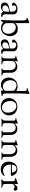

<svg xmlns="http://www.w3.org/2000/svg" viewBox="2169 -2967 817 5195"><g transform="rotate(90 2577.5 -369.5)"><path d="M48 -85C48 -58 55 -33 73 -15C96 9 123 15 166 15C238 15 294 -47 298 -47C303 -47 320 8 378 8C420 8 441 2 441 -13C441 -49 365 11 365 -122C365 -197 370 -178 370 -308C370 -346 370 -434 220 -434C134 -434 52 -375 52 -324C52 -290 102 -285 114 -285C125 -285 132 -288 132 -305C132 -314 128 -326 128 -341C128 -366 137 -401 200 -401C228 -401 297 -380 297 -293C297 -277 295 -261 295 -241C295 -228 289 -227 278 -225C153 -203 48 -193 48 -85ZM126 -100C126 -183 214 -195 278 -206C281 -206 285 -208 288 -208C292 -208 295 -205 295 -199V-127C295 -94 295 -25 203 -25C153 -25 126 -55 126 -100Z M463 -691C463 -682 471 -680 479 -680H489C526 -680 534 -632 534 -589V-342C534 -229 525 -154 525 -78C525 -72 521 -20 521 4C521 13 523 17 533 17C558 17 571 -47 582 -47C589 -47 636 11 729 11C785 11 831 -5 868 -33C930 -80 959 -182 959 -235C959 -336 897 -442 771 -442C629 -442 629 -375 613 -375C608 -375 606 -385 606 -411C606 -743 607 -702 607 -738C607 -749 598 -756 592 -756C582 -756 549 -738 528 -729C509 -721 463 -712 463 -691ZM606 -132V-313C606 -325 609 -336 638 -360C659 -378 689 -388 718 -388C832 -388 894 -282 894 -185C894 -102 849 -25 752 -25C650 -25 606 -109 606 -132Z M1046 -85C1046 -58 1053 -33 1071 -15C1094 9 1121 15 1164 15C1236 15 1292 -47 1296 -47C1301 -47 1318 8 1376 8C1418 8 1439 2 1439 -13C1439 -49 1363 11 1363 -122C1363 -197 1368 -178 1368 -308C1368 -346 1368 -434 1218 -434C1132 -434 1050 -375 1050 -324C1050 -290 1100 -285 1112 -285C1123 -285 1130 -288 1130 -305C1130 -314 1126 -326 1126 -341C1126 -366 1135 -401 1198 -401C1226 -401 1295 -380 1295 -293C1295 -277 1293 -261 1293 -241C1293 -228 1287 -227 1276 -225C1151 -203 1046 -193 1046 -85ZM1124 -100C1124 -183 1212 -195 1276 -206C1279 -206 1283 -208 1286 -208C1290 -208 1293 -205 1293 -199V-127C1293 -94 1293 -25 1201 -25C1151 -25 1124 -55 1124 -100Z M1490 -390C1490 -383 1495 -379 1509 -379H1519C1542 -379 1562 -372 1562 -325V-181C1562 -152 1562 -162 1560 -106C1556 13 1507 -41 1507 -10C1507 -4 1510 0 1522 0C1531 0 1591 -4 1634 -4C1680 -4 1670 0 1707 0C1716 0 1726 -2 1726 -13C1726 -25 1691 -28 1685 -28C1633 -32 1628 -71 1628 -129V-167C1628 -200 1632 -311 1637 -325C1641 -337 1683 -386 1749 -386C1812 -386 1878 -341 1878 -230V-95C1878 -68 1876 -34 1856 -28C1854 -27 1831 -27 1831 -13C1831 -5 1838 0 1851 0C1863 0 1903 -4 1928 -4C1950 -4 1969 1 2010 1C2020 1 2030 -1 2030 -9C2030 -17 2028 -21 2010 -24C1953 -33 1949 -51 1949 -97V-119C1949 -262 1948 -245 1948 -262C1948 -315 1918 -430 1776 -430C1744 -430 1713 -417 1689 -402C1653 -380 1649 -361 1642 -361C1638 -361 1637 -369 1637 -387C1637 -403 1639 -423 1639 -430C1639 -437 1637 -442 1630 -442H1628C1618 -442 1583 -420 1539 -408C1517 -402 1490 -403 1490 -390Z M2079 -195C2079 -88 2145 14 2276 14C2371 14 2411 -51 2422 -51C2430 -51 2431 -41 2431 -34C2431 -16 2434 -6 2434 3C2434 11 2438 14 2445 14C2457 14 2479 6 2508 4C2581 -2 2585 -9 2585 -14C2585 -31 2558 -30 2542 -35C2513 -44 2507 -65 2507 -156C2507 -228 2509 -341 2509 -521C2509 -605 2522 -717 2522 -738C2522 -753 2517 -758 2510 -758C2498 -758 2483 -748 2471 -743C2392 -707 2358 -710 2358 -695V-694C2358 -687 2358 -686 2379 -686H2390C2443 -686 2443 -641 2443 -574C2443 -538 2441 -574 2441 -445C2441 -415 2439 -409 2436 -409C2422 -409 2367 -438 2322 -438C2160 -438 2079 -314 2079 -195ZM2151 -242C2151 -335 2201 -409 2290 -409C2326 -409 2377 -384 2409 -365C2423 -357 2437 -343 2437 -288C2437 -271 2437 -288 2436 -117C2436 -71 2375 -38 2317 -38C2213 -38 2151 -150 2151 -242Z M2634 -203C2634 -92 2710 18 2863 18C2983 18 3103 -59 3103 -209C3103 -355 2987 -431 2870 -431C2713 -431 2634 -316 2634 -203ZM2713 -237C2713 -361 2788 -404 2846 -404C2969 -404 3028 -285 3028 -179C3028 -66 2964 -12 2893 -12C2808 -12 2713 -91 2713 -237Z M3173 -390C3173 -383 3178 -379 3192 -379H3202C3225 -379 3245 -372 3245 -325V-181C3245 -152 3245 -162 3243 -106C3239 13 3190 -41 3190 -10C3190 -4 3193 0 3205 0C3214 0 3274 -4 3317 -4C3363 -4 3353 0 3390 0C3399 0 3409 -2 3409 -13C3409 -25 3374 -28 3368 -28C3316 -32 3311 -71 3311 -129V-167C3311 -200 3315 -311 3320 -325C3324 -337 3366 -386 3432 -386C3495 -386 3561 -341 3561 -230V-95C3561 -68 3559 -34 3539 -28C3537 -27 3514 -27 3514 -13C3514 -5 3521 0 3534 0C3546 0 3586 -4 3611 -4C3633 -4 3652 1 3693 1C3703 1 3713 -1 3713 -9C3713 -17 3711 -21 3693 -24C3636 -33 3632 -51 3632 -97V-119C3632 -262 3631 -245 3631 -262C3631 -315 3601 -430 3459 -430C3427 -430 3396 -417 3372 -402C3336 -380 3332 -361 3325 -361C3321 -361 3320 -369 3320 -387C3320 -403 3322 -423 3322 -430C3322 -437 3320 -442 3313 -442H3311C3301 -442 3266 -420 3222 -408C3200 -402 3173 -403 3173 -390Z M3764 -390C3764 -383 3769 -379 3783 -379H3793C3816 -379 3836 -372 3836 -325V-181C3836 -152 3836 -162 3834 -106C3830 13 3781 -41 3781 -10C3781 -4 3784 0 3796 0C3805 0 3865 -4 3908 -4C3954 -4 3944 0 3981 0C3990 0 4000 -2 4000 -13C4000 -25 3965 -28 3959 -28C3907 -32 3902 -71 3902 -129V-167C3902 -200 3906 -311 3911 -325C3915 -337 3957 -386 4023 -386C4086 -386 4152 -341 4152 -230V-95C4152 -68 4150 -34 4130 -28C4128 -27 4105 -27 4105 -13C4105 -5 4112 0 4125 0C4137 0 4177 -4 4202 -4C4224 -4 4243 1 4284 1C4294 1 4304 -1 4304 -9C4304 -17 4302 -21 4284 -24C4227 -33 4223 -51 4223 -97V-119C4223 -262 4222 -245 4222 -262C4222 -315 4192 -430 4050 -430C4018 -430 3987 -417 3963 -402C3927 -380 3923 -361 3916 -361C3912 -361 3911 -369 3911 -387C3911 -403 3913 -423 3913 -430C3913 -437 3911 -442 3904 -442H3902C3892 -442 3857 -420 3813 -408C3791 -402 3764 -403 3764 -390Z M4353 -194C4353 -45 4457 19 4564 19C4681 19 4741 -67 4741 -78C4741 -82 4736 -87 4731 -87C4714 -87 4671 -42 4600 -42C4517 -42 4431 -111 4431 -244C4431 -254 4431 -255 4442 -255H4472H4699C4727 -255 4740 -259 4740 -273C4740 -288 4706 -432 4556 -432C4434 -432 4353 -324 4353 -194ZM4437 -293C4437 -328 4467 -407 4539 -407C4618 -407 4647 -323 4647 -297C4647 -288 4645 -285 4626 -285C4609 -285 4496 -279 4450 -279C4439 -279 4437 -284 4437 -293Z M4802 -380C4802 -366 4812 -364 4821 -364C4825 -364 4829 -363 4832 -363C4877 -363 4882 -344 4882 -326C4882 -307 4884 -326 4884 -135C4884 -56 4883 -35 4847 -26C4836 -23 4834 -17 4834 -9C4834 -2 4834 3 4856 3C4873 3 4906 -2 4960 -2C4983 -2 5013 3 5045 3C5056 3 5057 -6 5057 -13C5057 -28 5031 -26 5006 -30C4983 -34 4959 -54 4959 -84C4959 -101 4957 -83 4957 -189V-293C4957 -314 4992 -355 5031 -355C5079 -355 5084 -331 5107 -331C5110 -331 5141 -346 5141 -387C5141 -392 5138 -404 5120 -416C5100 -429 5094 -435 5073 -435C5008 -435 4976 -354 4968 -354C4962 -354 4960 -355 4960 -397C4960 -407 4961 -416 4961 -424C4961 -434 4957 -444 4948 -444C4947 -444 4939 -442 4934 -440C4852 -401 4802 -404 4802 -380Z"/></g></svg>

Font: OFL Sorts Mill Goudy
Style: Regular
Weight: 500
Version: Version 003.000